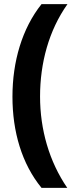

<svg xmlns="http://www.w3.org/2000/svg" viewBox="-20 -747 367 925"><path d="M40 -281C40 -113 85 42 180 158H304C217 31 173 -123 173 -282C173 -443 215 -600 305 -727H180C86 -609 40 -450 40 -281Z"/></svg>

Font: Noto Sans Georgian SemiCondensed Bold
Style: Regular
Weight: 700
Width: 4
Designer: Monotype Design Team, Akaki Razmadze
Foundry: Google LLC
Version: Version 2.005